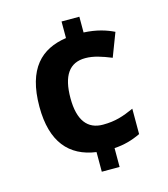

<svg xmlns="http://www.w3.org/2000/svg" viewBox="-110 -810 791 906"><g transform="rotate(-15 286.0 -357.0)"><path d="M362 -647V-724H275V-643C152 -625 70 -549 70 -362C70 -189 146 -104 275 -86V10H362V-82C409 -85 449 -96 491 -116V-240C439 -217 400 -203 338 -203C264 -203 222 -254 222 -363C222 -473 260 -528 338 -528C378 -528 417 -515 464 -496L508 -611C471 -629 425 -644 362 -647Z"/></g></svg>

Font: Noto Sans Bassa Vah
Style: Bold
Weight: 700
Designer: Monotype Design Team
Foundry: Monotype Imaging Inc.
Version: Version 2.002